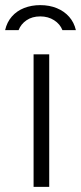

<svg xmlns="http://www.w3.org/2000/svg" viewBox="-30 -729 316 749"><path d="M162 -517V0H101V-517ZM266 -611.5Q259 -641.5 240 -663.2Q221 -685 192 -697Q163 -709 127 -709Q93 -709 64.2 -697.8Q35.5 -686.5 16.2 -664.5Q-3 -642.5 -10 -611.5H42.5Q51.5 -635 73.5 -650Q95.5 -665 127 -665Q158 -665 181.2 -650Q204.5 -635 213.5 -611.5Z"/></svg>

Font: Public Sans ExtraLight
Style: Regular
Weight: 250
Designer: The Public Sans Project Authors: Dan O. Williams and USWDS (Libre Franklin designed by Pablo Impallari and Rodrigo Fuenz
Version: Version 1.007